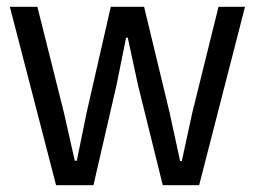

<svg xmlns="http://www.w3.org/2000/svg" viewBox="-20 -545 751 565"><path d="M145 0 9 -525H90L168 -214L200 -72H206L235 -214L306 -525H404L479 -214L510 -71H515L546 -214L623 -525H701L566 0H459L386 -295L356 -434H351L323 -295L255 0Z"/></svg>

Font: Mona Sans ExtraLight
Style: Regular
Weight: 400
Version: Version 2.000